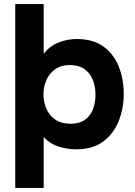

<svg xmlns="http://www.w3.org/2000/svg" viewBox="-20 -728 664 945"><path d="M55 197V-708H195V-463Q224 -501 267.5 -518.5Q311 -536 358 -536Q438 -536 489 -499Q540 -462 564.5 -400.5Q589 -339 589 -266Q589 -193 563.5 -130.5Q538 -68 486.5 -30.5Q435 7 355 7Q312 7 269 -6.5Q226 -20 195 -53V197ZM327 -119Q372 -119 399 -139Q426 -159 438 -191.5Q450 -224 450 -262Q450 -304 436 -337Q422 -370 394 -389Q366 -408 323 -408Q282 -408 253.5 -388.5Q225 -369 209.5 -336.5Q194 -304 194 -264Q194 -224 209 -191Q224 -158 253.5 -138.5Q283 -119 327 -119Z"/></svg>

Font: Onest
Style: Bold
Weight: 700
Designer: Dmitri Voloshin, Andrey Kudryavtsev
Foundry: Dmitri Voloshin, Andrey Kudryavtsev
Version: Version 1.000;gftools[0.9.33]